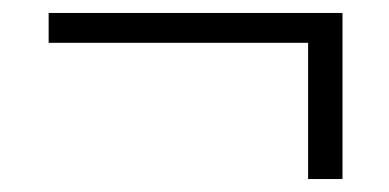

<svg xmlns="http://www.w3.org/2000/svg" viewBox="-20 -368 600 296"><path d="M455 -92V-302H55V-348H508V-92Z"/></svg>

Font: Lucien Schoenschriftv CAT
Style: Regular
Weight: 400
Designer: Lucian Bernhard 1928
Foundry: CAT-Fonts Peter Wiegel
Version: Version 1.000